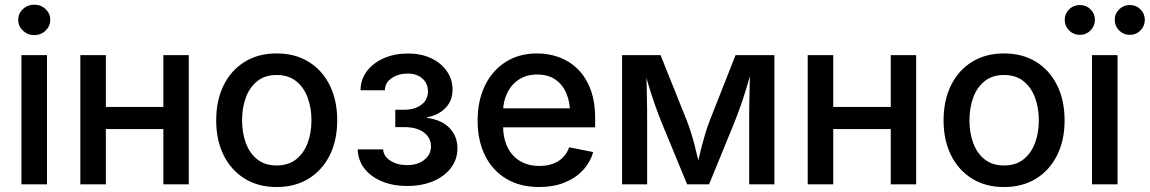

<svg xmlns="http://www.w3.org/2000/svg" viewBox="-20 -772 4814 804"><path d="M69.8 0V-541H176.8V0ZM123 -625Q95.7 -625 75.9 -643.8Q56.2 -662.6 56.2 -689Q56.2 -715.3 75.9 -733.9Q95.7 -752.4 123 -752.4Q151.4 -752.4 170.9 -733.9Q190.4 -715.3 190.4 -689Q190.4 -662.6 170.9 -643.8Q151.4 -625 123 -625Z M690.4 -324.2V-231.4H395.5V-324.2ZM423.3 -541V0H316.4V-541ZM770.5 -541V0H664.1V-541Z M1138.2 11.2Q1062 11.2 1005.1 -23.7Q948.2 -58.6 916.7 -121.6Q885.3 -184.6 885.3 -267.6Q885.3 -352.1 916.7 -415.3Q948.2 -478.5 1005.1 -513.4Q1062 -548.3 1138.2 -548.3Q1215.3 -548.3 1272.2 -513.4Q1329.1 -478.5 1360.6 -415.3Q1392.1 -352.1 1392.1 -267.6Q1392.1 -184.6 1360.6 -121.6Q1329.1 -58.6 1272.2 -23.7Q1215.3 11.2 1138.2 11.2ZM1138.2 -79.1Q1187.5 -79.1 1219.7 -104.5Q1252 -129.9 1268.1 -172.9Q1284.2 -215.8 1284.2 -268.1Q1284.2 -320.8 1268.1 -363.8Q1252 -406.7 1219.7 -432.4Q1187.5 -458 1138.2 -458Q1089.8 -458 1057.6 -432.4Q1025.4 -406.7 1009.5 -363.8Q993.7 -320.8 993.7 -268.1Q993.7 -215.8 1009.5 -172.9Q1025.4 -129.9 1057.6 -104.5Q1089.8 -79.1 1138.2 -79.1Z M1685.1 6.8Q1625.5 6.8 1578.9 -12.7Q1532.2 -32.2 1505.6 -66.9Q1479 -101.6 1478 -146.5H1584.5Q1585.9 -117.7 1614.7 -99.1Q1643.6 -80.6 1684.6 -80.6Q1729 -80.6 1756.8 -102.8Q1784.7 -125 1784.7 -158.7Q1784.7 -195.3 1754.9 -217.5Q1725.1 -239.7 1673.8 -239.7H1635.3V-312.5H1673.8Q1716.8 -312.5 1744.4 -333.3Q1772 -354 1772 -389.2Q1772 -422.4 1748.8 -443.1Q1725.6 -463.9 1686.5 -463.9Q1648.4 -463.9 1620.4 -445.1Q1592.3 -426.3 1591.8 -394H1489.7Q1490.2 -439.9 1516.6 -474.4Q1543 -508.8 1587.6 -528.3Q1632.3 -547.9 1688 -547.9Q1744.6 -547.9 1786.6 -527.6Q1828.6 -507.3 1851.8 -473.1Q1875 -439 1875 -397Q1875 -349.1 1844.7 -319.1Q1814.5 -289.1 1769 -281.2V-278.3Q1831.1 -269.5 1863.3 -235.1Q1895.5 -200.7 1895.5 -150.9Q1895.5 -105 1868.7 -69.3Q1841.8 -33.7 1794.2 -13.4Q1746.6 6.8 1685.1 6.8Z M2237.8 11.2Q2157.7 11.2 2099.9 -23.4Q2042 -58.1 2011 -120.8Q1980 -183.6 1980 -267.1Q1980 -350.1 2010.7 -413.6Q2041.5 -477.1 2097.7 -512.7Q2153.8 -548.3 2229 -548.3Q2277.3 -548.3 2321 -532.5Q2364.7 -516.6 2398.9 -483.2Q2433.1 -449.7 2452.6 -398.2Q2472.2 -346.7 2472.2 -274.9V-238.8H2037.1V-318.4H2417.5L2367.7 -292.5Q2367.7 -342.3 2352.1 -380.1Q2336.4 -418 2305.4 -439Q2274.4 -460 2229.5 -460Q2184.6 -460 2152.3 -438.5Q2120.1 -417 2103.3 -381.1Q2086.4 -345.2 2086.4 -302.2V-249.5Q2086.4 -194.3 2105.2 -155.8Q2124 -117.2 2158.4 -97.2Q2192.9 -77.1 2238.8 -77.1Q2269.5 -77.1 2294.4 -85.9Q2319.3 -94.7 2336.9 -112.3Q2354.5 -129.9 2363.3 -155.3L2463.9 -135.3Q2451.7 -91.8 2420.4 -58.6Q2389.2 -25.4 2342.8 -7.1Q2296.4 11.2 2237.8 11.2Z M2585 0V-541H2746.1L2856 -267.1Q2866.2 -240.7 2874.5 -213.9Q2882.8 -187 2889.4 -160.9Q2896 -134.8 2901.9 -109.6Q2907.7 -84.5 2912.6 -61.5H2896Q2900.4 -83.5 2906 -108.4Q2911.6 -133.3 2918.5 -159.7Q2925.3 -186 2933.6 -213.1Q2941.9 -240.2 2952.1 -267.1L3060.1 -541H3222.7V0H3117.2V-257.8Q3117.2 -285.6 3117.4 -314.9Q3117.7 -344.2 3118.4 -374.5Q3119.1 -404.8 3119.6 -435.5Q3120.1 -466.3 3120.6 -496.1H3131.3Q3120.1 -452.1 3108.6 -413.3Q3097.2 -374.5 3084.2 -336.9Q3071.3 -299.3 3054.7 -257.8L2949.2 0H2857.4L2751 -257.8Q2734.4 -299.3 2721.2 -337.2Q2708 -375 2696.3 -413.8Q2684.6 -452.6 2673.3 -496.1H2686Q2686.5 -469.2 2687.3 -439.2Q2688 -409.2 2688.7 -378.2Q2689.5 -347.2 2689.7 -316.7Q2689.9 -286.1 2689.9 -257.8V0Z M3736.3 -324.2V-231.4H3441.4V-324.2ZM3469.2 -541V0H3362.3V-541ZM3816.4 -541V0H3710V-541Z M4184.1 11.2Q4107.9 11.2 4051 -23.7Q3994.1 -58.6 3962.6 -121.6Q3931.2 -184.6 3931.2 -267.6Q3931.2 -352.1 3962.6 -415.3Q3994.1 -478.5 4051 -513.4Q4107.9 -548.3 4184.1 -548.3Q4261.2 -548.3 4318.1 -513.4Q4375 -478.5 4406.5 -415.3Q4438 -352.1 4438 -267.6Q4438 -184.6 4406.5 -121.6Q4375 -58.6 4318.1 -23.7Q4261.2 11.2 4184.1 11.2ZM4184.1 -79.1Q4233.4 -79.1 4265.6 -104.5Q4297.9 -129.9 4314 -172.9Q4330.1 -215.8 4330.1 -268.1Q4330.1 -320.8 4314 -363.8Q4297.9 -406.7 4265.6 -432.4Q4233.4 -458 4184.1 -458Q4135.7 -458 4103.5 -432.4Q4071.3 -406.7 4055.4 -363.8Q4039.6 -320.8 4039.6 -268.1Q4039.6 -215.8 4055.4 -172.9Q4071.3 -129.9 4103.5 -104.5Q4135.7 -79.1 4184.1 -79.1Z M4552.7 0V-541H4659.7V0ZM4710.9 -626Q4684.6 -626 4666.3 -644.5Q4647.9 -663.1 4647.9 -689Q4647.9 -714.8 4666.5 -732.9Q4685.1 -751 4710.9 -751Q4737.3 -751 4755.6 -732.9Q4773.9 -714.8 4773.9 -689Q4773.9 -663.1 4755.6 -644.5Q4737.3 -626 4710.9 -626ZM4502 -626Q4475.6 -626 4457 -644.5Q4438.5 -663.1 4438.5 -689Q4438.5 -714.8 4457 -732.9Q4475.6 -751 4502 -751Q4528.3 -751 4546.6 -732.9Q4564.9 -714.8 4564.9 -689Q4564.9 -663.1 4546.6 -644.5Q4528.3 -626 4502 -626Z"/></svg>

Font: Inter 17pt Medium
Style: Regular
Weight: 500
Version: Version 4.001;git-66647c0bb